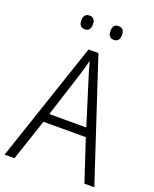

<svg xmlns="http://www.w3.org/2000/svg" viewBox="-163 -987 863 1078"><g transform="rotate(20 268.5 -448.5)"><path d="M477 0 395 -248H142L59 0H0L241 -716H300L536 0ZM297 -562Q291 -581 283 -608Q275 -635 269 -658Q263 -633 256 -608Q249 -583 242 -562L158 -300H379ZM147 -856Q147 -897 182 -897Q216 -897 216 -856Q216 -815 182 -815Q147 -815 147 -856ZM321 -857Q321 -897 355 -897Q390 -897 390 -857Q390 -815 355 -815Q321 -815 321 -857Z"/></g></svg>

Font: Noto Sans Sinhala UI SemiCondensed Light
Style: Regular
Weight: 300
Width: 4
Designer: Jelle Bosma - Monotype Design Team
Foundry: Monotype Imaging Inc.
Version: Version 2.006; ttfautohint (v1.8.4.7-5d5b)